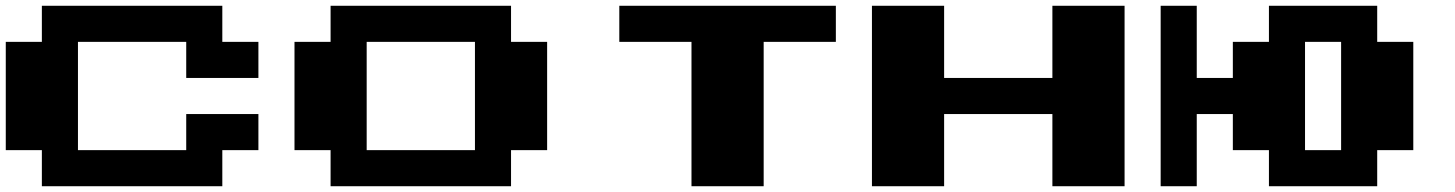

<svg xmlns="http://www.w3.org/2000/svg" viewBox="-20 -770 5040 665"><path d="M125 -125V-250H0V-625H125V-750H750V-625H875V-500H625V-625H250V-250H625V-375H875V-250H750V-125Z M1125 -125V-250H1000V-625H1125V-750H1750V-625H1875V-250H1750V-125ZM1250 -250H1625V-625H1250Z M2375 -125V-625H2125V-750H2875V-625H2625V-125Z M3000 -125V-750H3250V-500H3625V-750H3875V-125H3625V-375H3250V-125Z M4000 -125V-750H4125V-500H4250V-625H4375V-750H4750V-625H4875V-250H4750V-125H4375V-250H4250V-375H4125V-125ZM4500 -250H4625V-625H4500Z"/></svg>

Font: Press Start 2P
Style: Regular
Weight: 400
Designer: CodeMan38
Foundry: CodeMan38
Version: Version 3.000